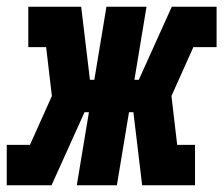

<svg xmlns="http://www.w3.org/2000/svg" viewBox="-44 -550 664 570"><path d="M-24 0V-120H45L110 -265L93 -410H40V-530H197L223 -313H236L272 -530H391L355 -313H368L466 -530H599V-410H530L465 -265L482 -120H535V0H378L352 -217H339L303 0H184L220 -217H207L109 0Z"/></svg>

Font: Iosevka Curly Slab HvExObl
Style: Regular
Weight: 900
Width: 7
Italic angle: -9°
Monospace: yes
Designer: Belleve Invis
Foundry: Belleve Invis
Version: Version 11.1.0; ttfautohint (v1.8.3)